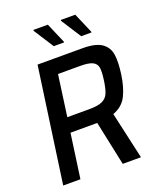

<svg xmlns="http://www.w3.org/2000/svg" viewBox="-158 -979 905 1079"><g transform="rotate(-20 294.5 -439.5)"><path d="M31 0ZM387 0 331 -265H325H171L134 0H31L128 -688H397Q476 -688 512 -662Q548 -636 554.5 -591.5Q561 -547 551 -476Q541 -403 516 -352.5Q491 -302 433 -281L496 0ZM448 -476Q455 -526 451.5 -550.5Q448 -575 425.5 -587Q403 -599 351 -599H218L184 -353H314Q367 -353 393 -365Q419 -377 430 -402Q441 -427 448 -476ZM310 -754H249L172 -874L173 -879H259L311 -758ZM474 -754H413L336 -874L337 -879H423L475 -758Z"/></g></svg>

Font: Assailand Medium
Style: Italic
Weight: 500
Italic angle: -8°
Designer: Hector Gatti with collaboration of the Omnibus-Type team
Foundry: Omnibus-Type
Version: Version 0.072;October 19, 2019;FontCreator 12.0.0.2547 64-bi